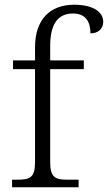

<svg xmlns="http://www.w3.org/2000/svg" viewBox="-20 -791 456 811"><path d="M31 0H312V-32H267C215 -32 192 -39 192 -107V-499H334V-536H192V-597C192 -684 221 -734 288 -734C346 -734 362 -694 362 -650C392 -650 416 -667 416 -699C416 -737 379 -771 293 -771C190 -771 128 -707 128 -592V-536H35V-499H128V-107C128 -39 105 -32 53 -32H31Z"/></svg>

Font: Noto Serif Devanagari Light
Style: Regular
Weight: 300
Designer: Universal Thirst, Indian Type Foundry and the Monotype Design Team
Foundry: Monotype Imaging Inc.
Version: Version 2.004